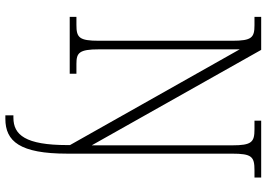

<svg xmlns="http://www.w3.org/2000/svg" viewBox="-159 -595 994 716"><g transform="rotate(90 338.0 -237.0)"><path d="M410 240H423C507 240 553 186 553 9V-605C553 -679 564 -689 615 -689H642V-714H430V-689H462C510 -689 522 -679 522 -605V-82L166 -714H43V-689H74C120 -689 132 -679 132 -606V-109C132 -35 120 -25 73 -25H43V0H255V-25H218C177 -25 164 -35 164 -109V-634L521 -1V9C521 165 483 210 419 210H410Z"/></g></svg>

Font: Noto Serif Thai SemiCondensed ExtraLight
Style: Regular
Weight: 200
Width: 4
Designer: Monotype Design Team
Foundry: Monotype Imaging Inc.
Version: Version 2.002